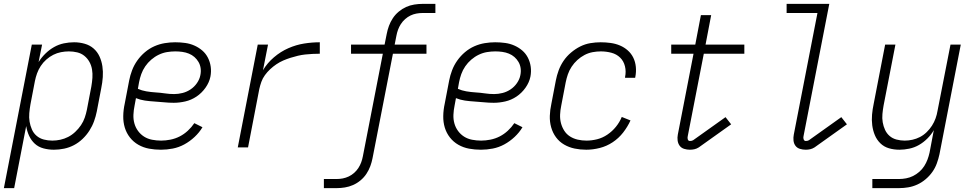

<svg xmlns="http://www.w3.org/2000/svg" viewBox="-44 -760 5014 990"><path d="M-24 210 120 -530H173L155 -440Q170 -464 190.5 -484Q211 -504 235 -517.5Q259 -531 285.5 -536.5Q312 -542 338 -542Q366 -542 392.5 -534.5Q419 -527 438.5 -510Q458 -493 469 -469Q480 -445 484 -418Q488 -391 486 -362.5Q484 -334 478 -305L455 -185Q450 -160 441 -135Q432 -110 417 -86.5Q402 -63 381.5 -43.5Q361 -24 337 -11.5Q313 1 286.5 6.5Q260 12 234 12Q206 12 180 5Q154 -2 135.5 -19Q117 -36 106 -60Q95 -84 91 -110L29 210ZM226 -35Q246 -35 267 -39.5Q288 -44 307.5 -54Q327 -64 344 -80Q361 -96 373.5 -114.5Q386 -133 393 -153.5Q400 -174 404 -194L427 -314Q431 -337 432.5 -359Q434 -381 430.5 -402Q427 -423 417 -441Q407 -459 391 -472Q375 -485 354 -490Q333 -495 311 -495Q291 -495 270.5 -491Q250 -487 231 -477.5Q212 -468 195 -453Q178 -438 166 -419.5Q154 -401 147 -381.5Q140 -362 136 -342L113 -222Q109 -199 107 -176.5Q105 -154 108.5 -133Q112 -112 120.5 -92.5Q129 -73 145 -59.5Q161 -46 182 -40.5Q203 -35 226 -35Z M786 12Q754 12 724.5 6.5Q695 1 669.5 -13.5Q644 -28 626 -51Q608 -74 599.5 -102Q591 -130 591.5 -161.5Q592 -193 599 -225L622 -345Q627 -371 637 -397.5Q647 -424 664 -448Q681 -472 703.5 -491Q726 -510 752 -521.5Q778 -533 805.5 -537.5Q833 -542 859 -542Q886 -542 911 -538.5Q936 -535 958.5 -525Q981 -515 999 -499.5Q1017 -484 1028 -462.5Q1039 -441 1042.5 -416Q1046 -391 1041 -365Q1035 -335 1015.5 -307.5Q996 -280 969 -262Q942 -244 911.5 -237Q881 -230 852 -230Q827 -230 802.5 -232.5Q778 -235 752.5 -236.5Q727 -238 703 -241.5Q679 -245 657 -254L650 -216Q645 -192 644 -168.5Q643 -145 649 -123.5Q655 -102 668 -84.5Q681 -67 699 -55.5Q717 -44 740 -39.5Q763 -35 787 -35Q810 -35 835 -40Q860 -45 882.5 -56.5Q905 -68 924.5 -86Q944 -104 958 -125L1000 -104Q984 -77 959.5 -54Q935 -31 906.5 -15.5Q878 0 847 6Q816 12 786 12ZM854 -275Q875 -275 897 -280.5Q919 -286 938.5 -299Q958 -312 971.5 -331.5Q985 -351 989 -372Q993 -391 990.5 -408.5Q988 -426 979.5 -440.5Q971 -455 958.5 -466Q946 -477 930 -483.5Q914 -490 896 -492.5Q878 -495 860 -495Q839 -495 817.5 -491.5Q796 -488 775 -478Q754 -468 736 -452.5Q718 -437 705 -418Q692 -399 684.5 -378Q677 -357 673 -336L667 -302Q687 -293 710.5 -289Q734 -285 758.5 -283.5Q783 -282 806.5 -278.5Q830 -275 854 -275Z M1182 0 1285 -530H1338L1312 -398Q1334 -435 1368.5 -464.5Q1403 -494 1443 -511.5Q1483 -529 1524 -535.5Q1565 -542 1605 -542V-483Q1587 -483 1567.5 -482Q1548 -481 1529.5 -479Q1511 -477 1492 -472.5Q1473 -468 1454 -462Q1435 -456 1416.5 -448Q1398 -440 1381 -428.5Q1364 -417 1349 -403Q1334 -389 1322 -372.5Q1310 -356 1303.5 -337.5Q1297 -319 1293 -301L1235 0Z M1626 210V163H1692Q1708 163 1723.5 160Q1739 157 1754 150Q1769 143 1782 131.5Q1795 120 1804 106Q1813 92 1818.5 77Q1824 62 1827 46L1930 -483H1766V-530H1939L1950 -585Q1954 -606 1961.5 -626.5Q1969 -647 1981.5 -666Q1994 -685 2012 -700Q2030 -715 2050 -724Q2070 -733 2092 -736.5Q2114 -740 2134 -740H2201V-693H2135Q2119 -693 2103 -690Q2087 -687 2072.5 -680Q2058 -673 2045 -661.5Q2032 -650 2023 -636Q2014 -622 2008.5 -607Q2003 -592 2000 -576L1991 -530H2155V-483H1982L1877 55Q1873 76 1865.5 96.5Q1858 117 1845.5 136Q1833 155 1815 170Q1797 185 1776.5 194Q1756 203 1734.5 206.5Q1713 210 1693 210Z M2436 12Q2404 12 2374.5 6.5Q2345 1 2319.5 -13.5Q2294 -28 2276 -51Q2258 -74 2249.5 -102Q2241 -130 2241.5 -161.5Q2242 -193 2249 -225L2272 -345Q2277 -371 2287 -397.5Q2297 -424 2314 -448Q2331 -472 2353.5 -491Q2376 -510 2402 -521.5Q2428 -533 2455.5 -537.5Q2483 -542 2509 -542Q2536 -542 2561 -538.5Q2586 -535 2608.5 -525Q2631 -515 2649 -499.5Q2667 -484 2678 -462.5Q2689 -441 2692.5 -416Q2696 -391 2691 -365Q2685 -335 2665.5 -307.5Q2646 -280 2619 -262Q2592 -244 2561.5 -237Q2531 -230 2502 -230Q2477 -230 2452.5 -232.5Q2428 -235 2402.5 -236.5Q2377 -238 2353 -241.5Q2329 -245 2307 -254L2300 -216Q2295 -192 2294 -168.5Q2293 -145 2299 -123.5Q2305 -102 2318 -84.5Q2331 -67 2349 -55.5Q2367 -44 2390 -39.5Q2413 -35 2437 -35Q2460 -35 2485 -40Q2510 -45 2532.5 -56.5Q2555 -68 2574.5 -86Q2594 -104 2608 -125L2650 -104Q2634 -77 2609.5 -54Q2585 -31 2556.5 -15.5Q2528 0 2497 6Q2466 12 2436 12ZM2504 -275Q2525 -275 2547 -280.5Q2569 -286 2588.5 -299Q2608 -312 2621.5 -331.5Q2635 -351 2639 -372Q2643 -391 2640.5 -408.5Q2638 -426 2629.5 -440.5Q2621 -455 2608.5 -466Q2596 -477 2580 -483.5Q2564 -490 2546 -492.5Q2528 -495 2510 -495Q2489 -495 2467.5 -491.5Q2446 -488 2425 -478Q2404 -468 2386 -452.5Q2368 -437 2355 -418Q2342 -399 2334.5 -378Q2327 -357 2323 -336L2317 -302Q2337 -293 2360.5 -289Q2384 -285 2408.5 -283.5Q2433 -282 2456.5 -278.5Q2480 -275 2504 -275Z M2979 12Q2948 12 2919 6Q2890 0 2865 -14.5Q2840 -29 2823 -52Q2806 -75 2798 -103.5Q2790 -132 2791 -162.5Q2792 -193 2799 -225L2822 -345Q2827 -371 2836.5 -397Q2846 -423 2862 -446.5Q2878 -470 2900.5 -489Q2923 -508 2948 -520.5Q2973 -533 3000 -537.5Q3027 -542 3053 -542Q3079 -542 3104.5 -538.5Q3130 -535 3152.5 -525.5Q3175 -516 3193 -500Q3211 -484 3221.5 -462.5Q3232 -441 3234.5 -415.5Q3237 -390 3232 -364L3231 -359H3179V-363Q3185 -391 3178.5 -418Q3172 -445 3153.5 -463Q3135 -481 3108.5 -488Q3082 -495 3054 -495Q3033 -495 3011.5 -491Q2990 -487 2970 -476.5Q2950 -466 2933 -450.5Q2916 -435 2903.5 -416Q2891 -397 2884 -376.5Q2877 -356 2873 -336L2850 -216Q2845 -192 2844 -169Q2843 -146 2848.5 -125Q2854 -104 2865.5 -86Q2877 -68 2895 -56.5Q2913 -45 2935 -40Q2957 -35 2980 -35Q3007 -35 3035 -42Q3063 -49 3088 -66Q3113 -83 3132 -106.5Q3151 -130 3162 -157L3207 -139Q3192 -106 3169 -76.5Q3146 -47 3115 -26.5Q3084 -6 3048.5 3Q3013 12 2979 12Z M3513 12Q3498 12 3483.5 7.5Q3469 3 3460.5 -8.5Q3452 -20 3450 -35.5Q3448 -51 3451 -66L3532 -483H3417V-530H3541L3570 -682H3623L3594 -530H3794V-483H3585L3502 -57Q3500 -49 3502.5 -41Q3505 -33 3514 -33Q3518 -33 3522.5 -34Q3527 -35 3530 -37L3697 -156L3726 -119L3559 0Q3548 7 3536.5 9.5Q3525 12 3513 12Z M4111 12Q4095 12 4080.5 7.5Q4066 3 4057.5 -8.5Q4049 -20 4047.5 -35.5Q4046 -51 4049 -66L4171 -693H4012V-740H4232L4099 -57Q4097 -49 4100 -41Q4103 -33 4111 -33Q4115 -33 4119.5 -34Q4124 -35 4127 -37L4294 -156L4323 -119L4156 0Q4145 7 4133.5 9.5Q4122 12 4111 12Z M4592 210H4454V163H4592Q4609 163 4628 159.5Q4647 156 4664 147.5Q4681 139 4696 126Q4711 113 4721.5 96.5Q4732 80 4738.5 62.5Q4745 45 4749 27L4771 -89Q4758 -66 4738 -46Q4718 -26 4694.5 -12.5Q4671 1 4644.5 6.5Q4618 12 4594 12Q4565 12 4539.5 4.5Q4514 -3 4495.5 -21Q4477 -39 4467 -63Q4457 -87 4453.5 -114Q4450 -141 4452.5 -169Q4455 -197 4461 -225L4520 -530H4573L4512 -216Q4508 -194 4506 -172Q4504 -150 4507.5 -129.5Q4511 -109 4519.5 -90.5Q4528 -72 4543 -59Q4558 -46 4578.5 -40.5Q4599 -35 4621 -35Q4641 -35 4661 -39.5Q4681 -44 4699.5 -53.5Q4718 -63 4734 -78.5Q4750 -94 4761.5 -112Q4773 -130 4780 -149.5Q4787 -169 4790 -188L4857 -530H4910L4800 36Q4795 59 4786.5 82.5Q4778 106 4763.5 126.5Q4749 147 4729 164Q4709 181 4686 191.5Q4663 202 4639 206Q4615 210 4592 210Z"/></svg>

Font: Lode Dark
Style: Italic
Weight: 400
Italic angle: -11°
Monospace: yes
Designer: Belleve Invis
Foundry: Belleve Invis
Version: Version 29.2.0; ttfautohint (v1.8.3)